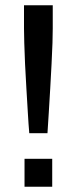

<svg xmlns="http://www.w3.org/2000/svg" viewBox="-20 -708 286 728"><path d="M91 -203Q88 -237 85.5 -281.5Q83 -326 80 -373.5Q77 -421 75 -465.5Q73 -510 72 -545.5Q71 -581 71 -600V-688H180V-600Q180 -581 179 -545.5Q178 -510 175.5 -465.5Q173 -421 170.5 -373.5Q168 -326 165 -281.5Q162 -237 160 -203ZM73 0V-106H178V0Z"/></svg>

Font: Saira SemiCondensed Medium
Style: Regular
Weight: 500
Width: 4
Designer: Hector Gatti with collaboration of the Omnibus-Type team
Foundry: Omnibus-Type
Version: Version 1.101